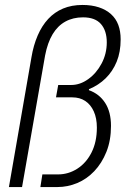

<svg xmlns="http://www.w3.org/2000/svg" viewBox="-20 -755 508 775"><path d="M16 0 107 -524Q115 -572 132 -611.5Q149 -651 174.5 -678.5Q200 -706 234.5 -720.5Q269 -735 313 -735Q350 -735 379 -725.5Q408 -716 428 -698Q448 -680 457.5 -654.5Q467 -629 467 -596Q467 -545 451 -506Q435 -467 406.5 -439Q378 -411 339 -395V-391Q381 -376 404.5 -339.5Q428 -303 428 -247Q428 -188 409.5 -142Q391 -96 360.5 -64Q330 -32 291.5 -16Q253 0 212 0H143L151 -51H214Q256 -51 292 -74Q328 -97 349.5 -139.5Q371 -182 371 -240Q371 -278 358.5 -305.5Q346 -333 324 -347.5Q302 -362 272 -362H206L215 -412H268Q303 -412 336 -435.5Q369 -459 390 -498.5Q411 -538 411 -584Q411 -631 387.5 -658Q364 -685 315 -685Q275 -685 244 -668Q213 -651 192.5 -617Q172 -583 162 -531L69 0Z"/></svg>

Font: Archivo Condensed ExtraLight
Style: Italic
Weight: 250
Width: 3
Italic angle: -10°
Designer: Hector Gatti
Foundry: Omnibus-Type
Version: Version 2.001